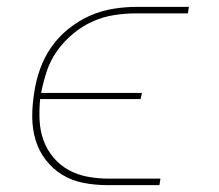

<svg xmlns="http://www.w3.org/2000/svg" viewBox="-20 -540 640 560"><path d="M294 0Q258 0 224 -6.5Q190 -13 162 -30Q134 -47 113.5 -73.5Q93 -100 83.5 -132.5Q74 -165 74 -200Q74 -235 80 -271Q85 -305 97 -339Q109 -373 130 -403Q151 -433 180.5 -456.5Q210 -480 243 -494.5Q276 -509 311 -514.5Q346 -520 380 -520H531L528 -501H377Q345 -501 313 -496Q281 -491 250.5 -477.5Q220 -464 193 -441.5Q166 -419 146.5 -391.5Q127 -364 116.5 -332.5Q106 -301 100 -269H394L390 -251H97Q94 -219 95.5 -188.5Q97 -158 107 -130.5Q117 -103 136 -80.5Q155 -58 180.5 -44Q206 -30 236 -24.5Q266 -19 297 -19H448L445 0Z"/></svg>

Font: Iosevka SS04 Th Ex Obl
Style: Regular
Weight: 100
Width: 7
Italic angle: -9°
Monospace: yes
Designer: Belleve Invis
Foundry: Belleve Invis
Version: Version 19.0.0; ttfautohint (v1.8.4)